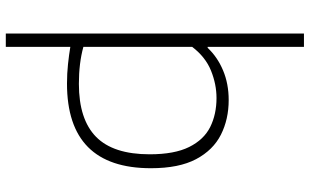

<svg xmlns="http://www.w3.org/2000/svg" viewBox="-223 -625 1068 662"><g transform="rotate(90 311.0 -294.0)"><path d="M95.5 220V-808H141.5V-476H145Q177 -510 223 -529.2Q269 -548.5 325 -548.5Q391 -548.5 444.2 -521.8Q497.5 -495 528.8 -436Q560 -377 560 -280.5Q560 9 268 9Q233.5 9 200.8 5.5Q168 2 141.5 -2.5V220ZM269 -32Q391.5 -32 451.8 -91.2Q512 -150.5 512 -276Q512 -361.5 486.8 -412.2Q461.5 -463 417.8 -484.8Q374 -506.5 318 -506.5Q270.5 -506.5 223.5 -487.5Q176.5 -468.5 141.5 -422.5V-47.5Q197.5 -32 269 -32Z"/></g></svg>

Font: Encode Sans Exp XLt
Style: Regular
Weight: 200
Width: 7
Designer: Multiple Designers
Foundry: Impallari Type
Version: Version 3.002; ttfautohint (v1.8.3) -l 8 -r 50 -G 200 -x 14 